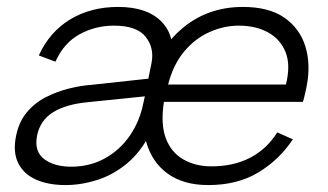

<svg xmlns="http://www.w3.org/2000/svg" viewBox="-20 -527 947 554"><path d="M581 7Q510 7 464.5 -25.5Q419 -58 402 -117Q385 -176 401 -255Q425 -373 500 -440Q575 -507 681 -507Q756 -507 800.5 -476Q845 -445 861 -393.5Q877 -342 865 -279Q863 -270 860.5 -258Q858 -246 854 -233H453Q443 -169 458.5 -128Q474 -87 509 -67Q544 -47 590 -47Q654 -47 702 -72Q750 -97 780 -145L825 -125Q786 -66 725.5 -29.5Q665 7 581 7ZM805 -283Q819 -339 804 -376.5Q789 -414 753.5 -433.5Q718 -453 669 -453Q626 -453 584.5 -434.5Q543 -416 511.5 -378.5Q480 -341 465 -283ZM421 -217 414 -143Q386 -88 346 -55Q306 -22 260 -7.5Q214 7 169 7Q119 7 83.5 -9Q48 -25 32.5 -56.5Q17 -88 26 -133Q34 -175 57.5 -203Q81 -231 113 -247Q145 -263 179 -271.5Q213 -280 242 -282L408 -300L417 -344Q426 -388 400.5 -420.5Q375 -453 309 -453Q255 -453 209.5 -428Q164 -403 140 -349L92 -367Q123 -435 182.5 -471Q242 -507 321 -507Q406 -507 447.5 -463Q489 -419 474 -342L456 -253ZM398 -249 232 -232Q170 -226 133 -203Q96 -180 87 -136Q78 -90 107.5 -68Q137 -46 185 -46Q239 -46 282.5 -70Q326 -94 354.5 -135.5Q383 -177 393 -227Z"/></svg>

Font: Albert Sans Light
Style: Italic
Weight: 300
Italic angle: -11.25°
Designer: Andreas Rasmussen
Foundry: a.Foundry
Version: Version 1.025